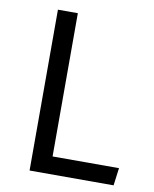

<svg xmlns="http://www.w3.org/2000/svg" viewBox="-80 -756 656 817"><g transform="rotate(10 248.5 -347.5)"><path d="M190 -695V-76H477L467 0H104V-695Z"/></g></svg>

Font: Sedus Text
Style: Regular
Weight: 400
Designer: TypeMates
Foundry: TypeMates, Runge Thomsen GbR
Version: Version 4.202;PS 004.202;hotconv 1.0.88;makeotf.lib2.5.64775